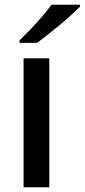

<svg xmlns="http://www.w3.org/2000/svg" viewBox="-20 -786 356 806"><path d="M187 0H79V-541H187ZM316 -758Q300 -742 278 -722Q256 -702 230.5 -681Q205 -660 180.5 -640.5Q156 -621 136 -606H62V-616Q82 -636 107.5 -662.5Q133 -689 157 -717Q181 -745 196 -766H316Z"/></svg>

Font: Noto Sans Hebrew Thin Medium
Style: Regular
Weight: 500
Version: Version 3.001